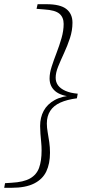

<svg xmlns="http://www.w3.org/2000/svg" viewBox="-52 -735 419 914"><path d="M318 -289 314 -267Q267 -261 235 -246.5Q203 -232 187 -207Q171 -182 171 -147Q171 -128 175 -105.5Q179 -83 182.5 -58.5Q186 -34 186 -8Q186 44 168.5 81Q151 118 110.5 138.5Q70 159 3 159H-32L-28 137L3 135Q60 132 91 114.5Q122 97 134 64Q146 31 146 -19Q146 -39 144 -59Q142 -79 140.5 -98.5Q139 -118 139 -135Q139 -176 156 -207.5Q173 -239 208 -258.5Q243 -278 297 -281L295 -274Q238 -278 211 -301Q184 -324 184 -362Q184 -387 194 -418Q204 -449 217.5 -484Q231 -519 241 -554Q251 -589 251 -621Q251 -653 230.5 -670Q210 -687 159 -690L122 -693L127 -715H169Q235 -715 264 -692Q293 -669 293 -627Q293 -590 281 -553.5Q269 -517 253 -482.5Q237 -448 225 -418.5Q213 -389 213 -365Q213 -344 224.5 -328.5Q236 -313 259.5 -302.5Q283 -292 318 -289Z"/></svg>

Font: Source Serif 4 36pt Light
Style: Italic
Weight: 300
Italic angle: -12°
Designer: Frank Grießhammer
Foundry: Adobe Systems Incorporated
Version: Version 4.004;hotconv 1.0.116;makeotfexe 2.5.65601